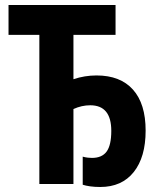

<svg xmlns="http://www.w3.org/2000/svg" viewBox="-20 -734 631 766"><path d="M380 12Q358 12 340 9.5Q322 7 310 3V-109Q321 -106 330.5 -105Q340 -104 347 -104Q387 -104 405.5 -129.5Q424 -155 424 -212Q424 -314 340 -314Q306 -314 273 -299V0H137V-595H14V-714H441V-595H273V-418Q318 -433 365 -433Q460 -433 510.5 -376.5Q561 -320 561 -213Q561 -107 513.5 -47.5Q466 12 380 12Z"/></svg>

Font: Noto Sans ExtraCondensed
Style: Bold
Weight: 700
Width: 2
Designer: Monotype Design Team
Foundry: Monotype Imaging Inc.
Version: Version 2.013; ttfautohint (v1.8.4.7-5d5b)